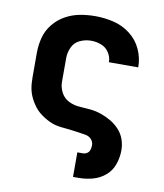

<svg xmlns="http://www.w3.org/2000/svg" viewBox="-83 -598 741 870"><g transform="rotate(10 288.0 -162.5)"><path d="M312 205H337Q370 205 402 196.5Q434 188 459.5 166.5Q485 145 496 113Q507 81 507 49Q507 23 498.5 -1.5Q490 -26 472.5 -45Q455 -64 433 -77Q411 -90 386.5 -98.5Q362 -107 336.5 -109.5Q311 -112 285.5 -113.5Q260 -115 236.5 -126.5Q213 -138 200.5 -161.5Q188 -185 188 -210V-320Q188 -346 199.5 -370.5Q211 -395 235.5 -406Q260 -417 286 -417Q310 -417 332.5 -408.5Q355 -400 368.5 -379.5Q382 -359 382 -335H517Q517 -378 499 -417.5Q481 -457 446.5 -483.5Q412 -510 370 -520Q328 -530 286 -530Q250 -530 215 -523.5Q180 -517 148.5 -499.5Q117 -482 94 -453.5Q71 -425 62 -390.5Q53 -356 53 -320V-210Q53 -196 54 -181Q55 -166 58 -152Q61 -138 66.5 -124.5Q72 -111 79.5 -98.5Q87 -86 96 -74.5Q105 -63 116.5 -53.5Q128 -44 140 -36.5Q152 -29 165.5 -22.5Q179 -16 193 -12.5Q207 -9 221.5 -7.5Q236 -6 250.5 -4.5Q265 -3 279.5 -1Q294 1 308.5 3Q323 5 337.5 8Q352 11 362 22.5Q372 34 372 49Q372 59 369 69.5Q366 80 357 86Q348 92 337 92H312Z"/></g></svg>

Font: Iosevka Sparkle Extrabold
Style: Regular
Weight: 800
Designer: Belleve Invis
Foundry: Belleve Invis
Version: Version 4.5.0; ttfautohint (v1.8.3)